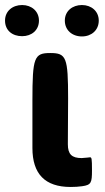

<svg xmlns="http://www.w3.org/2000/svg" viewBox="-62 -739 418 764"><path d="M219 5C236 5 251 4 265 2C301 -3 304 -12 304 -61C304 -109 303 -114 295 -113L287 -112L263 -110C224 -110 208 -125 208 -165L209 -347C209 -511 202 -528 138 -528C74 -528 67 -511 67 -339V-150C67 -47 117 5 219 5ZM26 -595C64 -595 93 -619 93 -657C93 -694 64 -719 26 -719C-12 -719 -42 -695 -42 -657C-42 -618 -13 -595 26 -595ZM264 -594C302 -594 331 -619 331 -657C331 -694 302 -719 264 -719C226 -719 196 -695 196 -657C196 -619 225 -594 264 -594Z"/></svg>

Font: Asimov Print
Style: A
Weight: 500
Designer: Google
Version: Version 2.000980: 2014